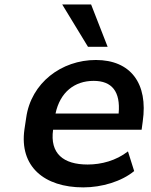

<svg xmlns="http://www.w3.org/2000/svg" viewBox="-20 -813 664 844"><path d="M346.2 10.7C427.2 10.7 514.2 -15.1 569.8 -61L542.5 -147.5C490.2 -106.9 425.8 -89.8 365.2 -89.8C258.3 -89.8 198.7 -138.2 213.4 -242.7H602.5L607.4 -278.8C631.8 -446.3 554.2 -549.3 401.4 -549.3C250 -549.3 116.7 -448.7 95.2 -295.9L87.4 -244.1C64.5 -81.5 173.8 10.7 346.2 10.7ZM453.1 -607.4 380.4 -793.5H253.4L366.7 -607.4ZM391.6 -457.5C471.7 -457.5 510.3 -411.1 501.5 -314H224.1C244.1 -408.2 308.1 -457.5 391.6 -457.5Z"/></svg>

Font: Winston SemiBold
Style: Italic
Weight: 600
Italic angle: -8.13011°
Designer: Vernon Adams, Kim Jin-seong, David Berlow, Cristiano Sobral
Foundry: The Winston Project Authors
Version: Version 3.004